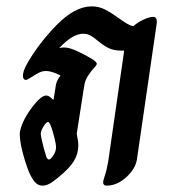

<svg xmlns="http://www.w3.org/2000/svg" viewBox="-20 -573 565 603"><path d="M472 -498 410 -72Q405 -42 376 -16Q347 10 315 10Q304 10 304 0Q304 -6 309.5 -22Q315 -38 320 -67L370 -414H362Q337 -414 321 -422Q305 -430 287 -445Q274 -456 264 -461.5Q254 -467 241 -467Q208 -467 166 -422Q176 -424 181 -424Q198 -424 224.5 -411.5Q251 -399 272 -386Q284 -377 284 -373Q284 -369 277.5 -362Q271 -355 267 -350Q254 -333 249.5 -322Q245 -311 243 -294L221 -153Q226 -128 226 -117Q226 -90 212 -67Q198 -44 162 -15Q144 0 133.5 5Q123 10 114 10Q101 10 93 2Q75 -14 58.5 -68Q42 -122 42 -151Q42 -168 55 -195Q68 -221 89.5 -247Q111 -273 125 -273Q131 -273 137.5 -268Q144 -263 148 -259L153 -290Q155 -308 159 -317.5Q163 -327 170 -336Q142 -350 125 -350Q113 -350 103 -345Q93 -340 79 -331Q66 -322 61 -322Q57 -322 54.5 -325.5Q52 -329 52 -335Q52 -349 64 -371Q100 -435 157.5 -494Q215 -553 268 -553Q290 -553 309 -543.5Q328 -534 353 -516Q365 -507 377.5 -499.5Q390 -492 399 -491Q414 -504 432 -512Q450 -520 461 -520Q475 -520 472 -498ZM156 -110Q156 -120 151 -140Q146 -160 141 -174Q135 -190 131 -190Q128 -190 122 -184Q108 -164 108 -153Q108 -149 110 -139Q117 -106 126 -79Q130 -72 134 -72Q139 -72 147.5 -85Q156 -98 156 -110Z"/></svg>

Font: Charm
Style: Bold
Weight: 700
Designer: Katatrad Aksorn Co.,Ltd.
Foundry: Cadson Demak Co.,Ltd.
Version: Version 1.001